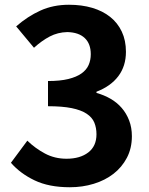

<svg xmlns="http://www.w3.org/2000/svg" viewBox="-20 -774 629 808"><path d="M274 14Q186 14 125.5 -15Q65 -44 26 -89L95 -182Q128 -150 169 -128Q210 -106 260 -106Q317 -106 351.5 -132.5Q386 -159 386 -209Q386 -236 377 -258Q368 -280 344.5 -295.5Q321 -311 281.5 -319Q242 -327 182 -327V-433Q233 -433 267.5 -441.5Q302 -450 323 -465Q344 -480 353 -500.5Q362 -521 362 -546Q362 -590 336.5 -614Q311 -638 263 -639Q223 -638 189.5 -620.5Q156 -603 123 -573L48 -663Q96 -705 150 -729.5Q204 -754 270 -754Q324 -754 368 -741Q412 -728 443.5 -703Q475 -678 492.5 -641Q510 -604 510 -556Q510 -496 478 -453.5Q446 -411 386 -388V-383Q418 -374 445 -358.5Q472 -343 492 -320Q512 -297 523.5 -267Q535 -237 535 -201Q535 -150 514 -110Q493 -70 457.5 -42.5Q422 -15 374.5 -0.5Q327 14 274 14Z"/></svg>

Font: Kinto Sans
Style: Bold
Weight: 700
Designer: Authors: Ryoko NISHIZUKA  (kana & ideographs); Paul D. Hunt (Latin, Greek & Cyrillic); Wenlong ZHANG  (bopomofo); Sandol
Foundry: Adobe Systems Incorporated, ookami Inc.
Version: Version 0.001